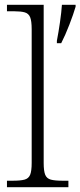

<svg xmlns="http://www.w3.org/2000/svg" viewBox="-20 -780 335 800"><path d="M9 0V-27H33Q65 -27 82 -31.5Q99 -36 105.5 -51.5Q112 -67 112 -101V-658Q112 -693 105.5 -708.5Q99 -724 83 -728.5Q67 -733 40 -733H9V-760H162V-101Q162 -67 168.5 -51.5Q175 -36 192 -31.5Q209 -27 241 -27H265V0ZM217 -610Q224 -646 230 -688Q236 -730 238 -760H295V-752Q286 -721 269 -677Q252 -633 235 -600H217Z"/></svg>

Font: Noto Serif Tibetan ExtraLight
Style: Regular
Weight: 200
Designer: Monotype Design Team
Foundry: Monotype Imaging Inc.
Version: Version 2.103; ttfautohint (v1.8.4.7-5d5b)